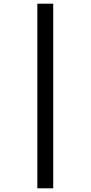

<svg xmlns="http://www.w3.org/2000/svg" viewBox="-20 -783 491 1039"><path d="M182 -763H268V236H182Z"/></svg>

Font: Noto Sans Arabic UI Cn Md
Style: Regular
Weight: 500
Width: 3
Designer: Monotype Design Team, Nadine Chahine and Nizar Qandah
Foundry: Monotype Imaging Inc.
Version: Version 2.010; ttfautohint (v1.8.4.7-5d5b)